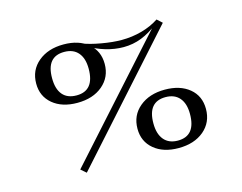

<svg xmlns="http://www.w3.org/2000/svg" viewBox="-70 -532 815 647"><g transform="rotate(-15 338.0 -208.0)"><path d="M159.7 11.3 141.1 -4.8 520.2 -426.6 537.9 -410.5ZM480.6 11.3Q427.4 11.3 395.2 -15.7Q362.9 -42.7 362.9 -87.1Q362.9 -133.9 397.2 -162.5Q431.5 -191.1 485.5 -191.1Q538.7 -191.1 571 -164.5Q603.2 -137.9 603.2 -92.7Q603.2 -46 569.4 -17.3Q535.5 11.3 480.6 11.3ZM484.7 -13.7Q546.8 -13.7 546.8 -90.3Q546.8 -126.6 529.8 -146.4Q512.9 -166.1 481.5 -166.1Q419.4 -166.1 419.4 -91.1Q419.4 -54 436.3 -33.9Q453.2 -13.7 484.7 -13.7ZM190.3 -224.2Q137.1 -224.2 104.8 -251.2Q72.6 -278.2 72.6 -322.6Q72.6 -369.4 106.9 -398Q141.1 -426.6 195.2 -426.6Q248.4 -426.6 280.6 -399.6Q312.9 -372.6 312.9 -327.4Q312.9 -281.5 279 -252.8Q245.2 -224.2 190.3 -224.2ZM194.4 -249.2Q256.5 -249.2 256.5 -325.8Q256.5 -362.1 239.5 -381.9Q222.6 -401.6 191.1 -401.6Q129 -401.6 129 -326.6Q129 -288.7 145.6 -269Q162.1 -249.2 194.4 -249.2ZM389.5 -365.3Q358.9 -365.3 327.4 -374.6Q296 -383.9 265.3 -402.4L254 -414.5Q280.6 -404 319.4 -397.2Q358.1 -390.3 389.5 -390.3Q425.8 -390.3 459.7 -399.6Q493.5 -408.9 520.2 -426.6L512.9 -412.9Q482.3 -388.7 452.4 -377Q422.6 -365.3 389.5 -365.3Z"/></g></svg>

Font: Playfair 9pt Light
Style: Regular
Weight: 300
Designer: Claus Eggers Sørensen
Foundry: Claus Eggers Sørensen
Version: Version 2.001;gftools[0.9.30]